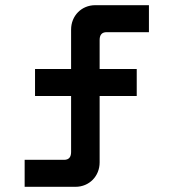

<svg xmlns="http://www.w3.org/2000/svg" viewBox="-20 -720 660 740"><path d="M115 -454V-350H254V-134C254 -114 245 -104 227 -104H75V0H271C324 0 364 -41 364 -94V-350H507V-454H364V-566C364 -586 373 -596 391 -596H554V-700H347C294 -700 254 -659 254 -606V-454Z"/></svg>

Font: Space Text SemiBold
Style: Regular
Weight: 600
Designer: Florian Karsten (Space Text), Colophon Foundry (Space Mono)
Foundry: Florian Karsten
Version: Version 1.003;PS 001.003;hotconv 1.0.88;makeotf.lib2.5.64775